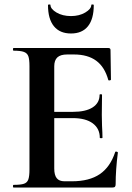

<svg xmlns="http://www.w3.org/2000/svg" viewBox="-20 -840 592 860"><path d="M41 -12Q73 -12 87.5 -17Q102 -22 107 -36.5Q112 -51 112 -81V-544Q112 -574 107 -588Q102 -602 87 -607.5Q72 -613 41 -613Q38 -613 38 -619Q38 -625 41 -625H465Q475 -625 475 -616L477 -483Q477 -481 471.5 -480Q466 -479 465 -482Q449 -540 411 -568Q373 -596 311 -596H281Q251 -596 237 -583Q223 -570 223 -543V-85Q223 -56 234 -42Q245 -28 269 -28H302Q380 -28 427 -60Q474 -92 496 -159Q496 -161 500 -161Q503 -161 505.5 -159.5Q508 -158 508 -157Q498 -79 498 -15Q498 -7 495 -3.5Q492 0 483 0H41Q38 0 38 -6Q38 -12 41 -12ZM305 -311H170V-339H306Q364 -339 395 -359Q426 -379 426 -415Q426 -418 431.5 -418Q437 -418 437 -415L436 -325L437 -277Q439 -243 439 -223Q439 -221 433 -221Q427 -221 427 -223Q427 -264 395.5 -287.5Q364 -311 305 -311ZM195 -817Q195 -820 200.5 -820Q206 -820 206 -818Q206 -800 233 -784Q260 -768 298 -768Q335 -768 362 -784Q389 -800 389 -818Q389 -820 394.5 -820Q400 -820 400 -817Q400 -755 374 -722.5Q348 -690 298 -690Q248 -690 221.5 -722.5Q195 -755 195 -817Z"/></svg>

Font: Cormorant SC
Style: Bold
Weight: 700
Designer: Christian Thalmann (Catharsis Fonts)
Foundry: Catharsis Fonts
Version: Version 4.000